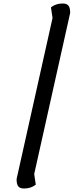

<svg xmlns="http://www.w3.org/2000/svg" viewBox="-20 -900 477 1100"><path d="M118 180Q95 180 85 168Q75 156 75 126L281 -797L272 -858Q300 -880 339 -880Q362 -880 372 -868Q382 -856 382 -826L176 97L185 158Q157 180 118 180Z"/></svg>

Font: Lemonada Light
Style: Regular
Weight: 300
Designer: Mohamed Gaber (Arabic), Eduardo Tunni (Latin)
Foundry: Kief Type Foundry
Version: Version 4.004